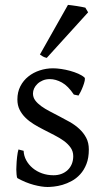

<svg xmlns="http://www.w3.org/2000/svg" viewBox="-20 -747 426 782"><path d="M341.8 -138.2Q341.8 -103.5 332 -78.9Q322.3 -54.2 306.6 -37.1Q291 -20 272 -9.8Q252.9 0.5 234.4 5.9Q215.8 11.2 199.5 12.9Q183.1 14.6 173.8 14.6Q150.4 14.6 117.4 5.9Q84.5 -2.9 51.8 -21Q48.3 -22.5 47.4 -37.1Q46.4 -45.9 46.4 -56.6Q46.4 -63 46.9 -70.3Q47.4 -88.9 49.6 -107.9Q51.8 -127 55.2 -138.2L76.2 -132.8Q77.1 -112.3 86.9 -94.2Q96.7 -76.2 113 -62.5Q129.4 -48.8 151.1 -41Q172.9 -33.2 198.2 -33.2Q215.8 -33.2 230.5 -38.8Q245.1 -44.4 255.9 -54.7Q266.6 -64.9 272.5 -79.3Q278.3 -93.8 278.3 -110.8Q278.3 -130.4 267.8 -145.5Q257.3 -160.6 240.2 -173.1Q223.1 -185.5 201.4 -196.5Q179.7 -207.5 157.2 -219.2Q136.7 -229.5 117.7 -241.2Q98.6 -252.9 83.7 -267.6Q68.8 -282.2 59.8 -300.3Q50.8 -318.4 50.8 -341.8Q50.8 -372.1 63 -395.8Q75.2 -419.4 95.5 -435.5Q115.7 -451.7 141.8 -460.2Q168 -468.8 195.8 -468.8Q210.9 -468.8 229.2 -466.1Q247.6 -463.4 265.4 -458.5Q283.2 -453.6 298.8 -446.8Q314.5 -439.9 324.2 -431.2Q327.1 -428.2 325 -418Q322.8 -407.7 318.1 -395.5Q313.5 -383.3 308.1 -372.6Q302.7 -361.8 299.8 -357.9L280.8 -361.8Q257.3 -397 232.2 -410.9Q207 -424.8 183.1 -424.8Q167 -424.8 154.3 -419.4Q141.6 -414.1 132.6 -405.5Q123.5 -397 118.9 -386.7Q114.3 -376.5 114.3 -366.2Q114.3 -350.6 123.5 -338.1Q132.8 -325.7 147.9 -314.7Q163.1 -303.7 182.4 -293.7Q201.7 -283.7 222.2 -272.9Q243.2 -262.2 264.6 -250Q286.1 -237.8 303.2 -221.9Q320.3 -206.1 331.1 -185.8Q341.8 -165.5 341.8 -138.2ZM170.4 -511.2Q161.6 -513.2 155 -516.8Q148.4 -520.5 142.6 -524.9L256.8 -727.1Q262.7 -726.6 272.5 -725.3Q282.2 -724.1 292.7 -722.4Q303.2 -720.7 312.7 -719Q322.3 -717.3 327.6 -715.8L338.9 -696.8Z"/></svg>

Font: Akkhara
Style: Regular
Weight: 400
Designer: J. Victor Gaultney
Version: Version 1.00 June 13, 2006, initial release